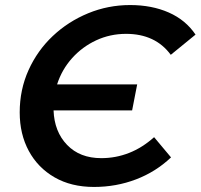

<svg xmlns="http://www.w3.org/2000/svg" viewBox="-20 -730 794 760"><path d="M523 -396 503 -293H192Q195 -209 245.5 -156.5Q296 -104 381 -104Q438 -104 490.5 -124.5Q543 -145 590 -187L657 -107Q597 -50 518.5 -20Q440 10 352 10Q262 10 196 -28Q130 -66 94 -132.5Q58 -199 58 -285Q58 -375 93 -452.5Q128 -530 189 -587.5Q250 -645 329 -677.5Q408 -710 495 -710Q581 -710 648 -680.5Q715 -651 754 -593L656 -513Q595 -596 479 -596Q416 -596 361 -570.5Q306 -545 265.5 -500Q225 -455 206 -396Z"/></svg>

Font: Montserrat SemiBold
Style: Italic
Weight: 600
Italic angle: -11.3°
Designer: Julieta Ulanovsky
Foundry: Julieta Ulanovsky
Version: Version 9.000; ttfautohint (v1.8.4.7-5d5b)